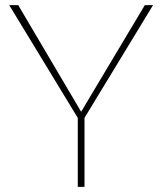

<svg xmlns="http://www.w3.org/2000/svg" viewBox="-20 -731 637 751"><path d="M51.3 -710.9 297.4 -293.9 546.4 -710.9H578.6L310.5 -270V0H284.2V-270L16.1 -710.9Z"/></svg>

Font: Vazirmatn RD UI Thin
Style: Regular
Weight: 100
Designer: Saber Rastikerdar
Foundry: Saber Rastikerdar
Version: Version 33.003